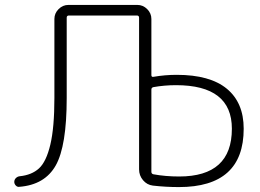

<svg xmlns="http://www.w3.org/2000/svg" viewBox="-20 -750 1058 780"><path d="M595 -386V-52Q595 -44 603 -42Q652 -33 708 -33Q922 -33 922 -227Q922 -404 695 -404Q648 -404 603 -396Q595 -394 595 -386ZM58 9Q50 10 44 3.5Q38 -3 38 -11Q38 -20 44.5 -26.5Q51 -33 60 -34Q109 -39 138.5 -66Q168 -93 184.5 -162.5Q201 -232 201 -352V-673Q201 -696 218 -713Q235 -730 258 -730H538Q561 -730 578 -713Q595 -696 595 -673V-445Q595 -436 604 -438Q650 -446 698 -446Q833 -446 901.5 -389.5Q970 -333 970 -227Q970 10 707 10Q654 10 601 4Q577 1 561 -18Q545 -37 545 -62V-678Q545 -687 536 -687H260Q251 -687 251 -678V-352Q251 -157 206.5 -78Q162 1 58 9Z"/></svg>

Font: Rounded Mplus 1c Light
Style: Regular
Weight: 300
Version: Version 1.059.20150529